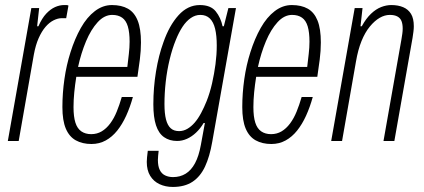

<svg xmlns="http://www.w3.org/2000/svg" viewBox="-20 -558 1679 760"><path d="M11 0 104 -526H135L127 -454H132Q146 -486 163 -504Q180 -522 198 -530Q216 -538 234 -538Q239 -538 243 -538Q247 -538 251 -536L242 -486H224Q209 -486 192 -477.5Q175 -469 160 -451.5Q145 -434 133 -407Q121 -380 114 -342L54 0Z M342 12Q306 12 280 -2.5Q254 -17 240.5 -49Q227 -81 227 -134Q227 -189 235 -245Q243 -301 259 -351Q276 -405 300 -447.5Q324 -490 355.5 -514Q387 -538 423 -538Q461 -538 486.5 -523.5Q512 -509 525 -476.5Q538 -444 538 -390Q538 -357 533.5 -322Q529 -287 524 -254H282Q277 -223 274 -192.5Q271 -162 271 -134Q271 -96 278.5 -72.5Q286 -49 302 -38Q318 -27 341 -27Q364 -27 382.5 -38Q401 -49 416 -69Q431 -89 442 -116Q453 -143 462 -174H506Q495 -134 479.5 -100Q464 -66 444 -41Q424 -16 398.5 -2Q373 12 342 12ZM289 -293H484Q487 -319 490 -344.5Q493 -370 493 -393Q493 -430 486 -453.5Q479 -477 463.5 -488Q448 -499 424 -499Q393 -499 366.5 -470Q340 -441 320.5 -394.5Q301 -348 289 -293Z M664 182Q635 182 611.5 171Q588 160 574.5 138Q561 116 561 83Q561 75 562 65Q563 55 565 39H608Q607 49 606 58Q605 67 605 75Q605 100 612.5 115Q620 130 634 136.5Q648 143 665 143Q693 143 715 129.5Q737 116 752 88Q767 60 775 16Q779 -6 783 -27.5Q787 -49 791 -71H786Q773 -49 756 -33Q739 -17 720 -8.5Q701 0 681 0Q651 0 629.5 -15Q608 -30 597.5 -62Q587 -94 587 -145Q587 -211 597.5 -275Q608 -339 627 -391Q650 -457 686.5 -497.5Q723 -538 771 -538Q814 -538 834 -513Q854 -488 861 -454H866L884 -526H914L820 4Q810 62 791.5 101.5Q773 141 742 161.5Q711 182 664 182ZM689 -39Q706 -39 721.5 -48Q737 -57 750.5 -72.5Q764 -88 776 -110.5Q788 -133 798 -158Q811 -191 819.5 -228.5Q828 -266 833 -304Q838 -342 838 -378Q838 -417 831.5 -444Q825 -471 810.5 -485Q796 -499 773 -499Q753 -499 735 -486.5Q717 -474 702.5 -452Q688 -430 676 -400Q662 -366 651.5 -322.5Q641 -279 636 -234Q631 -189 631 -146Q631 -109 637 -85.5Q643 -62 655.5 -50.5Q668 -39 689 -39Z M1054 12Q1018 12 992 -2.5Q966 -17 952.5 -49Q939 -81 939 -134Q939 -189 947 -245Q955 -301 971 -351Q988 -405 1012 -447.5Q1036 -490 1067.5 -514Q1099 -538 1135 -538Q1173 -538 1198.5 -523.5Q1224 -509 1237 -476.5Q1250 -444 1250 -390Q1250 -357 1245.5 -322Q1241 -287 1236 -254H994Q989 -223 986 -192.5Q983 -162 983 -134Q983 -96 990.5 -72.5Q998 -49 1014 -38Q1030 -27 1053 -27Q1076 -27 1094.5 -38Q1113 -49 1128 -69Q1143 -89 1154 -116Q1165 -143 1174 -174H1218Q1207 -134 1191.5 -100Q1176 -66 1156 -41Q1136 -16 1110.5 -2Q1085 12 1054 12ZM1001 -293H1196Q1199 -319 1202 -344.5Q1205 -370 1205 -393Q1205 -430 1198 -453.5Q1191 -477 1175.5 -488Q1160 -499 1136 -499Q1105 -499 1078.5 -470Q1052 -441 1032.5 -394.5Q1013 -348 1001 -293Z M1291 0 1384 -526H1415L1407 -454H1412Q1429 -485 1448.5 -503.5Q1468 -522 1488.5 -530Q1509 -538 1529 -538Q1556 -538 1576 -529.5Q1596 -521 1607 -503Q1618 -485 1618 -454Q1618 -444 1616.5 -432.5Q1615 -421 1613 -408L1541 0H1498L1569 -402Q1571 -414 1572.5 -424.5Q1574 -435 1574 -445Q1574 -462 1569.5 -474Q1565 -486 1553.5 -492.5Q1542 -499 1523 -499Q1503 -499 1483 -487.5Q1463 -476 1444 -453Q1425 -430 1411 -395.5Q1397 -361 1389 -314L1334 0Z"/></svg>

Font: Archivo ExtraCondensed Thin
Style: Italic
Weight: 250
Width: 2
Italic angle: -10°
Designer: Hector Gatti
Foundry: Omnibus-Type
Version: Version 2.001